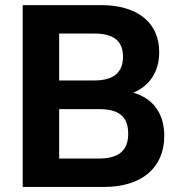

<svg xmlns="http://www.w3.org/2000/svg" viewBox="-20 -739 716 759"><path d="M391.1 0C540 0 629.4 -75.7 629.4 -201.7C629.4 -290 585.9 -349.6 507.3 -372.6C572.3 -399.9 609.4 -456.5 609.4 -532.7C609.4 -648.4 525.4 -718.8 378.9 -718.8H69.8V0ZM213.9 -307.6H372.6C451.2 -307.6 486.8 -277.3 486.8 -210.4C486.8 -144.5 450.2 -112.3 371.6 -112.3H213.9ZM213.9 -606.4H352.5C429.7 -606.4 466.3 -576.7 466.3 -514.6C466.3 -452.6 428.7 -420.9 352.5 -420.9H213.9Z"/></svg>

Font: Winston
Style: Bold
Weight: 700
Designer: Vernon Adams, Kim Jin-seong, David Berlow, Cristiano Sobral
Foundry: The Winston Project Authors
Version: Version 3.004